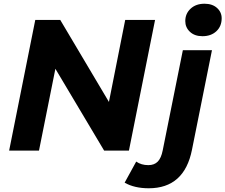

<svg xmlns="http://www.w3.org/2000/svg" viewBox="-20 -807 1208 1029"><path d="M29 0 169 -700H303L604 -193L551 -196L651 -700H811L671 0H538L236 -507L290 -504L189 0ZM777 202Q739 202 706.5 194.5Q674 187 648 172L710 59Q737 78 775 78Q807 78 825.5 59Q844 40 852 -1L960 -538H1116L1009 -5Q968 202 777 202ZM1065 -613Q1023 -613 998 -636.5Q973 -660 973 -694Q973 -734 1001.5 -760.5Q1030 -787 1076 -787Q1118 -787 1143 -764.5Q1168 -742 1168 -709Q1168 -666 1139.5 -639.5Q1111 -613 1065 -613Z"/></svg>

Font: Montserrat Thin
Style: Bold Italic
Weight: 700
Italic angle: -11.3°
Version: Version 9.000